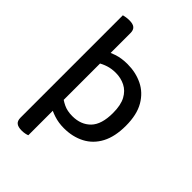

<svg xmlns="http://www.w3.org/2000/svg" viewBox="-244 -759 1047 1047"><g transform="rotate(45 280.0 -235.5)"><path d="M72 -53H170V-611Q170 -634 157.5 -645Q145 -656 117 -656Q104 -656 91.5 -654Q79 -652 72 -650ZM280 13Q347 13 399.5 -14.5Q452 -42 481 -97Q510 -152 510 -235Q510 -321 478.5 -375Q447 -429 394.5 -454.5Q342 -480 278 -480Q232 -480 195.5 -467.5Q159 -455 139 -443L160 -370Q182 -384 208.5 -392.5Q235 -401 267 -401Q306 -401 339 -384.5Q372 -368 391.5 -332Q411 -296 411 -235Q411 -147 371.5 -106.5Q332 -66 266 -66Q226 -66 197.5 -80Q169 -94 149 -112V-24Q168 -10 203.5 1.5Q239 13 280 13ZM170 -79 72 -81V139Q72 164 85.5 174.5Q99 185 126 185Q140 185 152 182.5Q164 180 170 177Z"/></g></svg>

Font: Baloo Tamma 2 Medium
Style: Regular
Weight: 500
Designer: Divya Kowshik, Shuchita Grover and Ek Type
Foundry: Ek Type
Version: Version 1.700